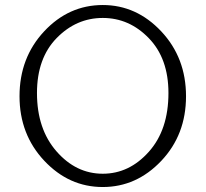

<svg xmlns="http://www.w3.org/2000/svg" viewBox="-20 -731 823 768"><path d="M58.1 -346.2Q58.1 -500 156.5 -605.5Q254.9 -710.9 391.1 -710.9Q525.9 -710.9 625 -605.5Q724.1 -500 724.1 -345.9Q724.1 -191.9 625 -87.4Q525.9 17.1 390.9 17.1Q255.9 17.1 157 -88.1Q58.1 -193.4 58.1 -346.2ZM127.9 -358.9Q127.9 -214.8 206.1 -125.5Q284.2 -36.1 391.1 -36.1Q497.1 -36.1 575.4 -124Q653.8 -211.9 653.8 -358.9Q653.8 -497.1 575.4 -578.1Q497.1 -659.2 391.1 -659.2Q285.2 -659.2 206.5 -578.6Q127.9 -498 127.9 -358.9Z"/></svg>

Font: CMU Bright
Style: Roman
Weight: 500
Version: Version 0.7.0